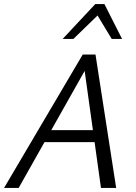

<svg xmlns="http://www.w3.org/2000/svg" viewBox="-21 -927 673 947"><path d="M477 0 391 -617H419L71 0H-1L387 -658H450L552 0ZM158 -226 191 -285H465L482 -226ZM288 -735 449 -907H494L475 -865L341 -735ZM530 -735 452 -864 449 -907H494L581 -735Z"/></svg>

Font: Ysabeau Infant
Style: Italic
Weight: 400
Italic angle: -12°
Designer: Christian Thalmann (Catharsis Fonts)
Version: Version 2.001;gftools[0.9.30]; featfreeze: ss01,ss02,lnum